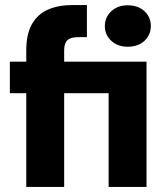

<svg xmlns="http://www.w3.org/2000/svg" viewBox="-20 -740 666 760"><path d="M84 0V-371H19V-496H84V-540Q84 -606 107 -645.5Q130 -685 171 -702.5Q212 -720 267 -720H324V-593H290Q260 -593 247 -581Q234 -569 234 -541V-496H560V0H410V-371H234V0ZM485 -555Q446 -555 420.5 -578.5Q395 -602 395 -637Q395 -672 420.5 -695.5Q446 -719 485 -719Q527 -719 552 -695.5Q577 -672 577 -637Q577 -602 552 -578.5Q527 -555 485 -555Z"/></svg>

Font: DM Sans 24pt Black
Style: Regular
Weight: 900
Designer: Colophon Foundry, Jonny Pinhorn
Foundry: Colophon Foundry
Version: Version 4.004;gftools[0.9.30]